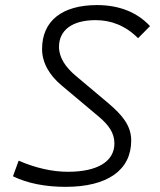

<svg xmlns="http://www.w3.org/2000/svg" viewBox="-20 -723 626 753"><path d="M237.3 9.8C401.4 9.8 494.6 -55.7 494.6 -171.9C494.6 -231 458.5 -272.5 405.3 -317.9L276.4 -426.3C237.8 -459 211.4 -496.6 211.4 -539.1C211.4 -605.5 264.2 -644 355 -644C415 -644 471.7 -623 521.5 -573.2L568.4 -620.6C518.1 -674.8 447.3 -703.1 360.8 -703.1C223.6 -703.1 145 -641.1 145 -530.8C145 -476.1 174.8 -427.2 220.7 -388.7L369.6 -263.7C404.3 -233.9 428.7 -203.1 428.7 -160.6C428.7 -89.8 362.3 -49.3 246.6 -49.3C184.6 -49.3 118.7 -64.5 53.2 -92.8L30.8 -31.7C86.4 -4.4 157.2 9.8 237.3 9.8Z"/></svg>

Font: Cascadia Mono NF Light
Style: Italic
Weight: 300
Italic angle: -10°
Monospace: yes
Designer: Aaron Bell
Foundry: Saja Typeworks
Version: Version 2404.023